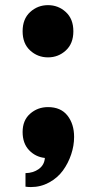

<svg xmlns="http://www.w3.org/2000/svg" viewBox="-20 -676 387 754"><path d="M98.4 -477.8Q68.8 -504.9 68.8 -553.2Q68.8 -601.6 98.4 -628.7Q127.9 -655.8 168.5 -655.8Q209 -655.8 238.5 -628.7Q268.1 -601.6 268.1 -553.2Q268.1 -504.9 238.5 -477.8Q209 -450.7 168.5 -450.7Q127.9 -450.7 98.4 -477.8ZM68.8 -157.7Q68.8 -203.6 98.4 -229.5Q127.9 -255.4 168.5 -255.4Q218.8 -255.4 244.9 -222.2Q271 -189 271 -138.2Q271 -104 259.5 -69.6Q248 -35.2 227.1 -6.3Q206.1 22.5 173.1 40.5Q140.1 58.6 101.6 58.6Q90.8 58.6 80.1 57.1V3.9Q110.8 3.4 132.6 -12.5Q154.3 -28.3 156.2 -55.7Q119.6 -59.6 94.2 -86.2Q68.8 -112.8 68.8 -157.7Z"/></svg>

Font: Coda
Style: Heavy
Weight: 800
Version: Version 2.000; ttfautohint (v0.8) -r 50 -G 200 -x